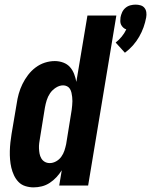

<svg xmlns="http://www.w3.org/2000/svg" viewBox="-20 -802 653 830"><path d="M520 -574 480 -618Q494 -629 506 -643.5Q518 -658 526 -675Q519 -677 513 -682.5Q507 -688 503.5 -695Q500 -702 500 -710.5Q500 -719 501 -727Q503 -738 508 -749Q513 -760 522.5 -768Q532 -776 543.5 -779Q555 -782 566 -782Q577 -782 587.5 -779Q598 -776 604.5 -768Q611 -760 612.5 -749Q614 -738 612 -727Q608 -705 600.5 -684Q593 -663 581.5 -643Q570 -623 554.5 -605.5Q539 -588 520 -574ZM125 8Q107 8 89.5 2.5Q72 -3 60 -15.5Q48 -28 40.5 -44Q33 -60 29 -77Q25 -94 23.5 -112.5Q22 -131 22.5 -149.5Q23 -168 25 -186.5Q27 -205 30 -223L52 -353Q55 -375 61 -396.5Q67 -418 77 -438.5Q87 -459 101 -477.5Q115 -496 133.5 -510Q152 -524 173.5 -531Q195 -538 217 -538Q236 -538 253.5 -531.5Q271 -525 282.5 -512Q294 -499 300.5 -482Q307 -465 310 -448L358 -735H483L361 0H236L247 -66Q237 -50 224 -36Q211 -22 195 -11.5Q179 -1 161 3.5Q143 8 125 8ZM195 -97Q209 -97 222.5 -104.5Q236 -112 245 -124.5Q254 -137 258.5 -151Q263 -165 266 -179L287 -309Q289 -319 290 -328Q291 -337 292 -346.5Q293 -356 293 -365Q293 -374 292 -383Q291 -392 289 -401Q287 -410 282.5 -417.5Q278 -425 270 -429Q262 -433 253 -433Q237 -433 221.5 -423Q206 -413 196.5 -399Q187 -385 182 -369Q177 -353 174 -336L153 -206Q151 -195 149.5 -183.5Q148 -172 148.5 -160.5Q149 -149 151 -138Q153 -127 158.5 -117.5Q164 -108 173.5 -102.5Q183 -97 195 -97Z"/></svg>

Font: Iosevka Curly XBdObl
Style: Regular
Weight: 800
Italic angle: -9°
Monospace: yes
Designer: Belleve Invis
Foundry: Belleve Invis
Version: Version 11.1.0; ttfautohint (v1.8.3)